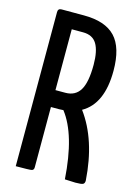

<svg xmlns="http://www.w3.org/2000/svg" viewBox="-109 -761 590 823"><g transform="rotate(15 186.0 -349.0)"><path d="M60 -700H159Q254 -700 298.5 -653Q343 -606 343 -503Q343 -356 256 -307Q338 -196 350 -18Q350 -6 343 -2Q336 2 309 2Q298 2 262 0Q249 -195 179 -285L160 -284H124V-16Q124 -4 114 -2Q104 0 44 0V-684Q44 -700 60 -700ZM124 -359H168Q212 -359 233 -393.5Q254 -428 254 -506Q254 -567 235.5 -598Q217 -629 174 -629H124Z"/></g></svg>

Font: YanoneKaffeesatzRR
Style: Regular
Weight: 400
Designer: Yanone (Cyrillic: Daniel Pouzeot & Huerta Tipografica)
Foundry: Yanone
Version: Version 1.100;PS 001.100;hotconv 1.0.70;makeotf.lib2.5.58329